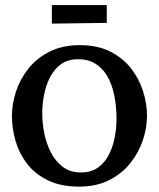

<svg xmlns="http://www.w3.org/2000/svg" viewBox="-20 -713 618 746"><path d="M287.5 12.1Q216.4 12.1 166.5 -12.1Q116.6 -36.3 85.6 -76.5Q54.6 -116.6 40.5 -165.2Q26.4 -213.8 26.4 -262.9Q26.4 -310.2 42.5 -358.6Q58.7 -407 91.3 -447.6Q123.9 -488.1 173.6 -512.8Q223.3 -537.6 290.1 -537.6Q358.3 -537.6 407.8 -512.8Q457.3 -488.1 489 -447.4Q520.7 -406.7 535.9 -358.3Q551.2 -309.9 551.2 -262.9Q551.2 -216.4 535 -168.1Q518.9 -119.9 486.2 -79Q453.6 -38.1 403.9 -13Q354.2 12.1 287.5 12.1ZM295.9 -42.9Q334.8 -43.3 361.2 -62.3Q387.6 -81.4 403.2 -112.2Q418.8 -143 425.7 -179.3Q432.7 -215.6 432.7 -250.1Q432.7 -301.8 423.5 -344.7Q414.4 -387.6 395.7 -419Q377 -450.3 348.2 -467Q319.4 -483.7 280.2 -482.9Q241.7 -482.2 215.4 -462.4Q189.2 -442.6 173.5 -411.1Q157.7 -379.5 150.9 -343.1Q144.1 -306.6 144.1 -271.7Q144.1 -236.5 151.8 -196.7Q159.5 -156.9 177.1 -121.9Q194.7 -86.9 223.9 -64.7Q253 -42.5 295.9 -42.9ZM181.5 -621.2V-693.4H394.9V-624.1Z"/></svg>

Font: Parastoo
Style: Regular
Weight: 400
Foundry: Saber Rastikerdar (saber.rastikerdar@gmail.com)
Version: Version 3.000